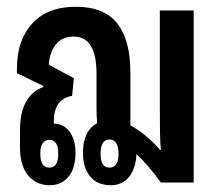

<svg xmlns="http://www.w3.org/2000/svg" viewBox="-20 -539 640 567"><path d="M127 8Q88 8 63.5 -20.5Q39 -49 39 -105V-153Q39 -208 57.5 -239.5Q76 -271 108 -282V-285L30 -323V-336Q30 -420 75 -469.5Q120 -519 204 -519Q288 -519 326.5 -469.5Q365 -420 365 -326V-169Q411 -144 453 -96H455Q453 -120 452.5 -145.5Q452 -171 452 -225V-508H552V0H455Q421 -48 383 -84Q381 -41 361 -16.5Q341 8 307 8Q268 8 246.5 -17.5Q225 -43 225 -88Q225 -153 267 -175Q266 -186 265.5 -197.5Q265 -209 265 -219V-322Q265 -431 197 -431Q165 -431 146 -409Q127 -387 124 -348L198 -308L193 -256Q165 -251 152 -232Q139 -213 139 -182V-174Q169 -173 186 -149.5Q203 -126 203 -87Q203 -43 182.5 -17.5Q162 8 127 8ZM303 -44Q330 -44 330 -85Q330 -127 303 -127Q277 -127 277 -85Q277 -44 303 -44ZM126 -44Q152 -44 152 -85Q152 -126 126 -126Q99 -126 99 -85Q99 -44 126 -44Z"/></svg>

Font: Noto Sans Thai Looped UI Condensed Medium
Style: Regular
Weight: 500
Width: 3
Designer: Cadson Demak Team
Foundry: Cadson Demak Co., Ltd.
Version: Version 1.000